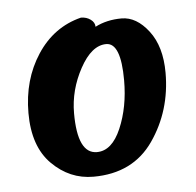

<svg xmlns="http://www.w3.org/2000/svg" viewBox="-37 -834 454 444"><g transform="rotate(-5 190.0 -611.5)"><path d="M131 -577Q131 -483 176 -483Q211 -483 232 -532Q253 -581 253 -643Q253 -730 219 -730Q185 -730 158 -680.5Q131 -631 131 -577ZM198 -772Q225 -786 259.5 -786Q294 -786 322 -749.5Q350 -713 350 -652Q350 -564 302.5 -495.5Q255 -427 163 -427Q108 -427 67 -468Q26 -509 26 -586.5Q26 -664 64 -722Q102 -780 166 -796Q179 -796 188.5 -789Q198 -782 198 -772Z"/></g></svg>

Font: Merienda One
Style: Regular
Weight: 400
Designer: Eduardo Rodriguez Tunni
Foundry: Eduardo Rodriguez Tunni
Version: Version 1.001